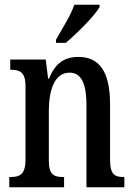

<svg xmlns="http://www.w3.org/2000/svg" viewBox="-20 -786 564 806"><path d="M215 -619V-606H256C306 -648 378 -721 398 -756V-766H292C277 -721 242 -668 215 -619ZM19 0H249V-43H244C209 -43 185 -51 185 -110V-319C185 -402 206 -481 272 -481C325 -481 343 -428 343 -343V0H502V-43H498C463 -43 442 -52 442 -115V-350C442 -487 395 -547 310 -547C250 -547 212 -521 186 -456H182L172 -536H23V-493H27C62 -493 87 -484 87 -425V-115C87 -52 61 -43 25 -43H19Z"/></svg>

Font: Noto Serif Devanagari ExtraCondensed Medium
Style: Regular
Weight: 500
Width: 2
Designer: Universal Thirst, Indian Type Foundry and the Monotype Design Team
Foundry: Monotype Imaging Inc.
Version: Version 2.004